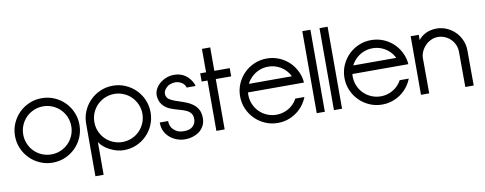

<svg xmlns="http://www.w3.org/2000/svg" viewBox="-71 -1058 4074 1614"><g transform="rotate(-10 1965.5 -250.5)"><path d="M25.8 -251Q25.8 -308.1 47.5 -358.1Q69.2 -408.1 106.6 -445.5Q143.9 -482.8 193.9 -504.3Q243.9 -525.8 301 -525.8Q358.1 -525.8 408.1 -504.3Q458.1 -482.8 495.5 -445.5Q532.8 -408.1 554.3 -358.1Q575.8 -308.1 575.8 -251Q575.8 -193.9 554.3 -143.9Q532.8 -93.9 495.5 -56.6Q458.1 -19.2 408.1 2.5Q358.1 24.2 301 24.2Q243.9 24.2 193.9 2.5Q143.9 -19.2 106.6 -56.6Q69.2 -93.9 47.5 -143.9Q25.8 -193.9 25.8 -251ZM96 -251Q96 -209.1 111.9 -171.5Q127.8 -133.8 155.8 -105.8Q183.8 -77.8 221.5 -61.9Q259.1 -46 301 -46Q342.9 -46 380.6 -61.9Q418.2 -77.8 446.2 -105.8Q474.2 -133.8 490.2 -171.5Q506.1 -209.1 506.1 -251Q506.1 -292.9 490.2 -330.6Q474.2 -368.2 446.2 -396.2Q418.2 -424.2 380.6 -440.2Q342.9 -456.1 301 -456.1Q259.1 -456.1 221.5 -440.2Q183.8 -424.2 155.8 -396.2Q127.8 -368.2 111.9 -330.6Q96 -292.9 96 -251Z M632.8 -250Q632.8 -307.1 654.5 -357.1Q676.3 -407.1 713.6 -444.4Q751 -481.8 801 -503.5Q851 -525.3 908.1 -525.3Q965.2 -525.3 1015.2 -503.5Q1065.2 -481.8 1102.5 -444.4Q1139.9 -407.1 1161.4 -357.1Q1182.8 -307.1 1182.8 -250Q1182.8 -192.9 1161.4 -142.9Q1139.9 -92.9 1102.5 -55.6Q1065.2 -18.2 1015.2 3.3Q965.2 24.7 908.1 24.7Q851 24.7 790.9 -5.6Q730.8 -35.9 703 -80.8V199H632.8ZM703 -250Q703 -208.1 718.9 -170.5Q734.8 -132.8 762.9 -104.8Q790.9 -76.8 828.5 -60.9Q866.2 -44.9 908.1 -44.9Q950 -44.9 987.6 -60.9Q1025.3 -76.8 1053 -104.8Q1080.8 -132.8 1097 -170.5Q1113.1 -208.1 1113.1 -250Q1113.1 -291.9 1097 -329.5Q1080.8 -367.2 1053 -395.2Q1025.3 -423.2 987.6 -439.1Q950 -455.1 908.1 -455.1Q866.2 -455.1 828.5 -439.1Q790.9 -423.2 762.9 -395.2Q734.8 -367.2 718.9 -329.5Q703 -291.9 703 -250Z M1534.3 -125.3Q1535.4 -159.1 1521.7 -178Q1508.1 -197 1482.1 -209.1Q1456.1 -221.2 1417.2 -231.1Q1378.3 -240.9 1345.2 -255.1Q1312.1 -269.2 1288.1 -297.2Q1264.1 -325.3 1259.1 -367.2Q1255.1 -400 1268.2 -428Q1281.3 -456.1 1304.8 -477.5Q1328.3 -499 1361.1 -512.4Q1393.9 -525.8 1429.3 -525.8Q1469.2 -525.8 1498.7 -512.9Q1528.3 -500 1548.2 -479.5Q1568.2 -459.1 1579.8 -438.1Q1591.4 -417.2 1593.4 -402H1518.2Q1509.1 -430.8 1484.1 -446.5Q1459.1 -462.1 1429.3 -462.1Q1409.1 -462.1 1386.1 -454Q1363.1 -446 1343.7 -422Q1324.2 -398 1329.3 -371.2Q1334.3 -347 1352.8 -334.1Q1371.2 -321.2 1401.8 -310.1Q1432.3 -299 1469.2 -287.1Q1506.1 -275.3 1538.6 -254.5Q1571.2 -233.8 1589.1 -203Q1607.1 -172.2 1607.1 -125.3Q1607.1 -89.9 1592.7 -61.9Q1578.3 -33.8 1553.8 -14.9Q1529.3 4 1496.7 14.1Q1464.1 24.2 1429.3 24.2Q1393.9 24.2 1360.1 11.6Q1326.3 -1 1300.3 -23.5Q1274.2 -46 1258.8 -77.5Q1243.4 -109.1 1243.9 -152H1315.2Q1315.2 -125.8 1325.8 -103.3Q1336.4 -80.8 1363.9 -62.4Q1391.4 -43.9 1434.3 -44.9Q1483.3 -44.9 1507.8 -68.4Q1532.3 -91.9 1534.3 -125.3Z M1650.5 -429.8V-500H1700.5V-700H1771.2V-500H1902.5V-429.8H1771.2V0H1700.5V-429.8Z M2017.2 -251Q2017.2 -209.1 2033.1 -171.5Q2049 -133.8 2077 -105.8Q2105.1 -77.8 2142.7 -61.9Q2180.3 -46 2222.2 -46Q2264.1 -46 2301.8 -61.9Q2339.4 -77.8 2367.2 -106.1Q2387.4 -125.8 2401 -152H2478.3L2475.3 -143.9Q2454 -93.9 2416.7 -56.6Q2379.3 -19.2 2329.3 2.5Q2279.3 24.2 2222.2 24.2Q2165.2 24.2 2115.2 2.5Q2065.2 -19.2 2027.8 -56.6Q1990.4 -93.9 1968.7 -143.9Q1947 -193.9 1947 -251Q1947 -308.1 1968.7 -358.1Q1990.4 -408.1 2027.8 -445.5Q2065.2 -482.8 2115.2 -504.3Q2165.2 -525.8 2222.2 -525.8Q2279.3 -525.8 2329.3 -504.3Q2379.3 -482.8 2416.7 -445.5Q2454 -408.1 2475.3 -358.1Q2493.4 -317.2 2496 -272.2H2018.2Q2017.2 -261.1 2017.2 -251ZM2367.2 -396Q2339.4 -424.2 2301.8 -440.2Q2264.1 -456.1 2222.2 -456.1Q2180.3 -456.1 2142.7 -440.2Q2105.1 -424.2 2077.3 -396Q2053 -372.2 2038.4 -341.9H2405.1Q2390.4 -372.2 2367.2 -396Z M2557.1 -700H2626.3V0H2557.1Z M2704 -700H2773.2V0H2704Z M2908.1 -251Q2908.1 -209.1 2924 -171.5Q2939.9 -133.8 2967.9 -105.8Q2996 -77.8 3033.6 -61.9Q3071.2 -46 3113.1 -46Q3155.1 -46 3192.7 -61.9Q3230.3 -77.8 3258.1 -106.1Q3278.3 -125.8 3291.9 -152H3369.2L3366.2 -143.9Q3344.9 -93.9 3307.6 -56.6Q3270.2 -19.2 3220.2 2.5Q3170.2 24.2 3113.1 24.2Q3056.1 24.2 3006.1 2.5Q2956.1 -19.2 2918.7 -56.6Q2881.3 -93.9 2859.6 -143.9Q2837.9 -193.9 2837.9 -251Q2837.9 -308.1 2859.6 -358.1Q2881.3 -408.1 2918.7 -445.5Q2956.1 -482.8 3006.1 -504.3Q3056.1 -525.8 3113.1 -525.8Q3170.2 -525.8 3220.2 -504.3Q3270.2 -482.8 3307.6 -445.5Q3344.9 -408.1 3366.2 -358.1Q3384.3 -317.2 3386.9 -272.2H2909.1Q2908.1 -261.1 2908.1 -251ZM3258.1 -396Q3230.3 -424.2 3192.7 -440.2Q3155.1 -456.1 3113.1 -456.1Q3071.2 -456.1 3033.6 -440.2Q2996 -424.2 2968.2 -396Q2943.9 -372.2 2929.3 -341.9H3296Q3281.3 -372.2 3258.1 -396Z M3824.2 -300Q3824.2 -331.8 3812.1 -359.8Q3800 -387.9 3779 -408.8Q3758.1 -429.8 3729.5 -441.9Q3701 -454 3671.2 -454Q3638.9 -454 3611.4 -440.9Q3583.8 -427.8 3562.9 -406.3Q3541.9 -384.8 3529 -356.8Q3516.2 -328.8 3516.2 -300L3517.2 0H3447V-500H3516.2V-454Q3527.3 -470.2 3543.7 -483.6Q3560.1 -497 3580.6 -506.6Q3601 -516.2 3624.5 -521Q3648 -525.8 3671.2 -525.8Q3717.2 -525.8 3758.1 -507.8Q3799 -489.9 3829.5 -459.3Q3860.1 -428.8 3878 -387.4Q3896 -346 3896 -300L3897 0H3825.3Z"/></g></svg>

Font: Myanmar KatKuu
Style: Regular
Weight: 400
Designer: Khon Soe Zaw Thu
Foundry: MPUA
Version: Version 1.00 September 13, 2016, initial release